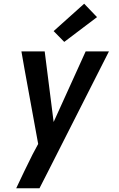

<svg xmlns="http://www.w3.org/2000/svg" viewBox="-20 -796 640 1031"><path d="M192 215H67Q88 169 110.5 123.5Q133 78 155 33L185 -23L112 -423L95 -520H220L268 -141L440 -520H565L239 123ZM325 -571 268 -629 432 -776 501 -704Z"/></svg>

Font: Iosevka Extended Oblique
Style: Bold
Weight: 700
Width: 7
Italic angle: -9°
Monospace: yes
Designer: Belleve Invis
Foundry: Belleve Invis
Version: Version 32.5.0; ttfautohint (v1.8.4)